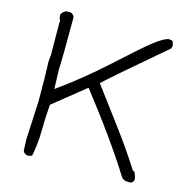

<svg xmlns="http://www.w3.org/2000/svg" viewBox="-103 -796 873 891"><g transform="rotate(15 333.5 -350.5)"><path d="M111 -4H103Q86 -10 84 -23L82 -76L91 -259Q91 -391 88 -452L91 -481L90 -634L91 -647Q84 -657 84 -675Q89 -688 107 -697H128Q134 -696 140 -690Q146 -684 147 -678Q147 -481 144 -428L147 -334Q266 -419 376.5 -520Q487 -621 529 -654Q571 -687 597 -695Q617 -695 621 -689L626 -671L623 -657Q376 -447 344 -415Q409 -328 475 -239.5Q541 -151 597 -63L606 -59Q616 -34 616 -29Q616 -6 594 -6L583 -7Q569 -7 558 -18Q458 -178 299 -381L146 -258Q141 -193 140.5 -132.5Q140 -72 128 -10Q123 -6 118.5 -5.5Q114 -5 111 -4Z"/></g></svg>

Font: Yozai
Style: Regular
Weight: 400
Designer: LXGW / Y.OzVox
Foundry: LXGW / Y.OzVox
Version: Version 0.861;October 22, 2024